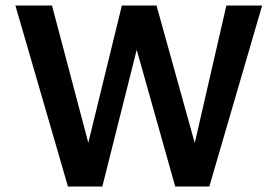

<svg xmlns="http://www.w3.org/2000/svg" viewBox="-20 -678 1008 698"><path d="M933 -658 741 0H617L477 -497L352 0H227L36 -658H169L301 -159L423 -658H549L688 -158L803 -658Z"/></svg>

Font: Ysabeau SC
Style: Bold
Weight: 700
Designer: Christian Thalmann (Catharsis Fonts)
Version: Version 0.003